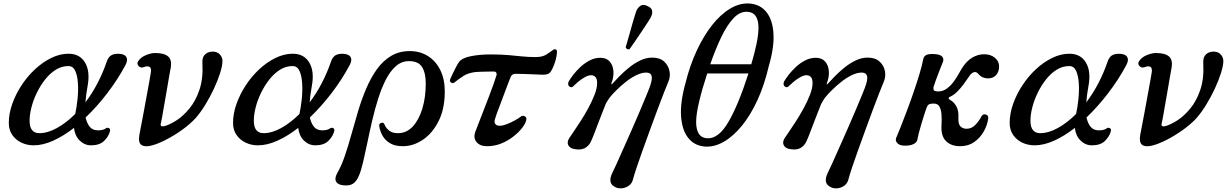

<svg xmlns="http://www.w3.org/2000/svg" viewBox="-20 -818 6995 1090"><path d="M171 7Q134 7 102 -8Q70 -23 50 -51.5Q30 -80 30 -120Q30 -172 49 -226.5Q68 -281 101.5 -332.5Q135 -384 178.5 -424.5Q222 -465 271 -489Q320 -513 369 -513Q433 -513 463 -462.5Q493 -412 477 -328Q468 -278 465 -237Q503 -287 533.5 -345.5Q564 -404 586 -468Q596 -499 618.5 -507.5Q641 -516 669 -511Q692 -507 699 -491Q706 -475 692 -448Q648 -366 589.5 -289.5Q531 -213 466 -151Q474 -116 490.5 -97Q507 -78 536 -78Q567 -78 582 -90Q589 -95 598.5 -90.5Q608 -86 604 -72Q597 -44 571.5 -18.5Q546 7 497 7Q460 7 432.5 -20Q405 -47 400 -92Q341 -46 282.5 -19.5Q224 7 171 7ZM203 -62Q251 -62 304 -91.5Q357 -121 407 -171Q415 -207 420 -253.5Q425 -300 422.5 -343.5Q420 -387 407.5 -415Q395 -443 368 -443Q330 -443 296.5 -422Q263 -401 236 -366.5Q209 -332 189 -291Q169 -250 158.5 -208.5Q148 -167 148 -133Q148 -96 162.5 -79Q177 -62 203 -62Z M841 8Q802 18 783 5Q764 -8 771 -51Q773 -63 780 -98.5Q787 -134 795.5 -180Q804 -226 812.5 -272.5Q821 -319 827.5 -355Q834 -391 836 -404Q841 -432 828.5 -438.5Q816 -445 797 -437Q778 -430 766 -444Q754 -458 767 -474Q781 -494 809.5 -505.5Q838 -517 860 -517Q913 -517 935 -497Q957 -477 949 -432Q947 -424 941.5 -391.5Q936 -359 928.5 -315.5Q921 -272 913.5 -229Q906 -186 900.5 -154.5Q895 -123 893 -117Q890 -105 896.5 -102Q903 -99 914 -102Q943 -110 981 -134Q1019 -158 1055 -201.5Q1091 -245 1112.5 -309Q1134 -373 1129 -460Q1127 -493 1144 -509Q1161 -525 1187 -525Q1214 -525 1228.5 -508.5Q1243 -492 1243 -472Q1243 -446 1230 -404.5Q1217 -363 1195 -315.5Q1173 -268 1146 -224Q1119 -180 1091 -148Q1059 -113 1013.5 -80.5Q968 -48 922 -24.5Q876 -1 841 8Z M1444 7Q1407 7 1375 -8Q1343 -23 1323 -51.5Q1303 -80 1303 -120Q1303 -172 1322 -226.5Q1341 -281 1374.5 -332.5Q1408 -384 1451.5 -424.5Q1495 -465 1544 -489Q1593 -513 1642 -513Q1706 -513 1736 -462.5Q1766 -412 1750 -328Q1741 -278 1738 -237Q1776 -287 1806.5 -345.5Q1837 -404 1859 -468Q1869 -499 1891.5 -507.5Q1914 -516 1942 -511Q1965 -507 1972 -491Q1979 -475 1965 -448Q1921 -366 1862.5 -289.5Q1804 -213 1739 -151Q1747 -116 1763.5 -97Q1780 -78 1809 -78Q1840 -78 1855 -90Q1862 -95 1871.5 -90.5Q1881 -86 1877 -72Q1870 -44 1844.5 -18.5Q1819 7 1770 7Q1733 7 1705.5 -20Q1678 -47 1673 -92Q1614 -46 1555.5 -19.5Q1497 7 1444 7ZM1476 -62Q1524 -62 1577 -91.5Q1630 -121 1680 -171Q1688 -207 1693 -253.5Q1698 -300 1695.5 -343.5Q1693 -387 1680.5 -415Q1668 -443 1641 -443Q1603 -443 1569.5 -422Q1536 -401 1509 -366.5Q1482 -332 1462 -291Q1442 -250 1431.5 -208.5Q1421 -167 1421 -133Q1421 -96 1435.5 -79Q1450 -62 1476 -62Z M1922 233Q1894 228 1886.5 210Q1879 192 1896 162Q1919 122 1938 66Q1957 10 1975 -55Q1993 -120 2013 -187Q2033 -254 2059 -315Q2085 -376 2119 -424Q2153 -472 2199.5 -500Q2246 -528 2307 -528Q2364 -528 2409 -500Q2454 -472 2479.5 -420.5Q2505 -369 2505 -299Q2505 -200 2470 -130.5Q2435 -61 2380.5 -24.5Q2326 12 2267 12Q2222 12 2194 -5Q2166 -22 2151.5 -48Q2137 -74 2133 -102Q2131 -117 2144.5 -120.5Q2158 -124 2162 -113Q2170 -92 2188.5 -77Q2207 -62 2239 -62Q2288 -62 2323 -99.5Q2358 -137 2377.5 -201Q2397 -265 2397 -344Q2397 -404 2376 -437.5Q2355 -471 2302 -471Q2260 -471 2227.5 -442.5Q2195 -414 2170.5 -366Q2146 -318 2127 -258Q2108 -198 2093 -133.5Q2078 -69 2065.5 -8Q2053 53 2041.5 102Q2030 151 2017 181Q2004 212 1983 225.5Q1962 239 1922 233Z M2745 12Q2704 12 2684.5 -12.5Q2665 -37 2680 -74Q2683 -82 2694.5 -111.5Q2706 -141 2722 -182.5Q2738 -224 2754.5 -266.5Q2771 -309 2783 -343.5Q2795 -378 2799 -392Q2801 -400 2797 -406Q2793 -412 2781 -412Q2765 -412 2744 -411.5Q2723 -411 2705 -410.5Q2687 -410 2679 -409Q2638 -404 2612 -387.5Q2586 -371 2560 -350Q2552 -343 2541.5 -349Q2531 -355 2536 -369Q2540 -379 2549 -397.5Q2558 -416 2568 -435.5Q2578 -455 2586 -466Q2603 -489 2653 -499Q2703 -509 2764 -509Q2826 -509 2868.5 -505Q2911 -501 2946.5 -497.5Q2982 -494 3021 -494Q3059 -494 3081 -508Q3103 -522 3116 -532Q3127 -541 3135 -537.5Q3143 -534 3142 -521Q3141 -503 3135.5 -481.5Q3130 -460 3122 -441Q3114 -422 3107 -412Q3099 -400 3086 -396.5Q3073 -393 3055 -394Q3039 -395 3011 -396Q2983 -397 2954.5 -398Q2926 -399 2905 -399Q2898 -399 2890.5 -395Q2883 -391 2880 -383Q2876 -374 2866.5 -349.5Q2857 -325 2845.5 -293.5Q2834 -262 2822 -231Q2810 -200 2801.5 -176.5Q2793 -153 2791 -145Q2784 -125 2791.5 -114.5Q2799 -104 2817 -104Q2834 -104 2857 -113Q2880 -122 2902 -134Q2924 -146 2935 -155Q2946 -164 2959 -158Q2972 -152 2967 -134Q2963 -116 2944 -91.5Q2925 -67 2894.5 -43Q2864 -19 2826 -3.5Q2788 12 2745 12Z M3479 247Q3450 235 3446 214Q3442 193 3455 166Q3463 151 3480 113Q3497 75 3520 23.5Q3543 -28 3567.5 -83.5Q3592 -139 3614 -191Q3636 -243 3652 -282Q3668 -321 3673 -337Q3685 -375 3678 -390.5Q3671 -406 3649 -406Q3623 -406 3593 -391.5Q3563 -377 3534.5 -354.5Q3506 -332 3481.5 -308Q3457 -284 3441 -264Q3436 -257 3429 -246Q3422 -235 3418 -226Q3413 -213 3402 -185.5Q3391 -158 3378.5 -125Q3366 -92 3354.5 -62Q3343 -32 3335 -15Q3323 11 3299 23.5Q3275 36 3235 27Q3214 22 3206 5.5Q3198 -11 3211 -33Q3217 -42 3234.5 -67.5Q3252 -93 3275 -128.5Q3298 -164 3319.5 -203.5Q3341 -243 3355.5 -280.5Q3370 -318 3370 -346Q3370 -391 3335 -391Q3320 -391 3299.5 -379.5Q3279 -368 3261.5 -353Q3244 -338 3235 -329Q3228 -321 3219 -323.5Q3210 -326 3206.5 -336Q3203 -346 3210 -358Q3218 -372 3234.5 -393.5Q3251 -415 3275 -437.5Q3299 -460 3328 -475Q3357 -490 3388 -490Q3423 -490 3441.5 -468.5Q3460 -447 3462.5 -414Q3465 -381 3451 -345Q3450 -341 3451.5 -339.5Q3453 -338 3456 -342Q3471 -359 3495.5 -384Q3520 -409 3550 -433.5Q3580 -458 3614 -474.5Q3648 -491 3683 -491Q3726 -491 3750.5 -468.5Q3775 -446 3781 -413.5Q3787 -381 3773 -351Q3765 -332 3748.5 -290Q3732 -248 3711.5 -193Q3691 -138 3669 -77.5Q3647 -17 3627 38.5Q3607 94 3593 136.5Q3579 179 3574 199Q3568 223 3551 235.5Q3534 248 3514 250.5Q3494 253 3479 247ZM3554 -539Q3547 -536 3540.5 -539.5Q3534 -543 3532 -550Q3533 -553 3539 -573.5Q3545 -594 3553 -622.5Q3561 -651 3569.5 -681Q3578 -711 3585 -733.5Q3592 -756 3596 -763Q3604 -778 3618.5 -786.5Q3633 -795 3655 -784Q3679 -774 3682 -757.5Q3685 -741 3677 -725Q3674 -717 3661 -697Q3648 -677 3631 -651.5Q3614 -626 3597.5 -601.5Q3581 -577 3568.5 -559.5Q3556 -542 3554 -539Z M3981 14Q3922 9 3887 -35Q3852 -79 3846.5 -158Q3841 -237 3872 -348Q3896 -445 3934.5 -528.5Q3973 -612 4021.5 -674Q4070 -736 4125 -769Q4180 -802 4236 -798Q4296 -793 4331 -749.5Q4366 -706 4371 -628Q4376 -550 4344 -441Q4320 -337 4281 -251.5Q4242 -166 4193 -105.5Q4144 -45 4089.5 -13.5Q4035 18 3981 14ZM3995 -33Q4059 -29 4115.5 -126Q4172 -223 4229 -401H3995Q3967 -316 3949.5 -243Q3932 -170 3932 -125Q3932 -84 3947 -59.5Q3962 -35 3995 -33ZM4012 -453H4245Q4264 -516 4275 -569.5Q4286 -623 4286 -661Q4286 -702 4271 -725.5Q4256 -749 4224 -751Q4181 -754 4144 -714.5Q4107 -675 4074.5 -607Q4042 -539 4012 -453Z M4702 247Q4673 235 4669 214Q4665 193 4678 166Q4686 151 4703 113Q4720 75 4743 23.5Q4766 -28 4790.5 -83.5Q4815 -139 4837 -191Q4859 -243 4875 -282Q4891 -321 4896 -337Q4908 -375 4901 -390.5Q4894 -406 4872 -406Q4846 -406 4816 -391.5Q4786 -377 4757.5 -354.5Q4729 -332 4704.5 -308Q4680 -284 4664 -264Q4659 -257 4652 -246Q4645 -235 4641 -226Q4636 -213 4625 -185.5Q4614 -158 4601.5 -125Q4589 -92 4577.5 -62Q4566 -32 4558 -15Q4546 11 4522 23.5Q4498 36 4458 27Q4437 22 4429 5.5Q4421 -11 4434 -33Q4440 -42 4457.5 -67.5Q4475 -93 4498 -128.5Q4521 -164 4542.5 -203.5Q4564 -243 4578.5 -280.5Q4593 -318 4593 -346Q4593 -391 4558 -391Q4543 -391 4522.5 -379.5Q4502 -368 4484.5 -353Q4467 -338 4458 -329Q4451 -321 4442 -323.5Q4433 -326 4429.5 -336Q4426 -346 4433 -358Q4441 -372 4457.5 -393.5Q4474 -415 4498 -437.5Q4522 -460 4551 -475Q4580 -490 4611 -490Q4646 -490 4664.5 -468.5Q4683 -447 4685.5 -414Q4688 -381 4674 -345Q4673 -341 4674.5 -339.5Q4676 -338 4679 -342Q4694 -359 4718.5 -384Q4743 -409 4773 -433.5Q4803 -458 4837 -474.5Q4871 -491 4906 -491Q4949 -491 4973.5 -468.5Q4998 -446 5004 -413.5Q5010 -381 4996 -351Q4988 -332 4971.5 -290Q4955 -248 4934.5 -193Q4914 -138 4892 -77.5Q4870 -17 4850 38.5Q4830 94 4816 136.5Q4802 179 4797 199Q4791 223 4774 235.5Q4757 248 4737 250.5Q4717 253 4702 247Z M5431 12Q5379 12 5350 -17.5Q5321 -47 5325 -107Q5327 -139 5325 -167Q5323 -195 5313.5 -212.5Q5304 -230 5281 -230Q5259 -230 5251.5 -224Q5244 -218 5239 -203Q5234 -190 5226.5 -165.5Q5219 -141 5210.5 -113.5Q5202 -86 5196 -62Q5190 -38 5188 -25Q5185 -9 5166 0Q5147 9 5118 9Q5087 9 5074 -5.5Q5061 -20 5068 -36Q5075 -51 5090.5 -90.5Q5106 -130 5126 -182.5Q5146 -235 5165.5 -291.5Q5185 -348 5200 -398Q5215 -448 5221 -481Q5224 -498 5238 -505.5Q5252 -513 5285 -511Q5320 -509 5330 -495Q5340 -481 5332 -464Q5325 -446 5313.5 -417.5Q5302 -389 5293 -363Q5284 -337 5281 -328Q5277 -315 5281 -307Q5285 -299 5306 -299Q5333 -299 5355 -315Q5377 -331 5393.5 -353.5Q5410 -376 5421.5 -397Q5433 -418 5440 -429Q5467 -472 5499.5 -491Q5532 -510 5567 -510Q5604 -510 5628 -490Q5652 -470 5652 -441Q5652 -411 5635 -392Q5618 -373 5590 -373Q5556 -373 5536 -396Q5523 -413 5508.5 -408Q5494 -403 5483 -386Q5469 -365 5451 -340.5Q5433 -316 5413 -296.5Q5393 -277 5372 -268Q5365 -265 5365.5 -260.5Q5366 -256 5372 -252Q5396 -239 5409.5 -214Q5423 -189 5421 -153Q5419 -114 5432.5 -100.5Q5446 -87 5467 -87Q5496 -87 5517.5 -109.5Q5539 -132 5552 -158Q5557 -167 5566.5 -168.5Q5576 -170 5584 -164Q5592 -158 5590 -144Q5585 -107 5564.5 -71Q5544 -35 5510.5 -11.5Q5477 12 5431 12Z M5853 7Q5816 7 5784 -8Q5752 -23 5732 -51.5Q5712 -80 5712 -120Q5712 -172 5731 -226.5Q5750 -281 5783.5 -332.5Q5817 -384 5860.5 -424.5Q5904 -465 5953 -489Q6002 -513 6051 -513Q6115 -513 6145 -462.5Q6175 -412 6159 -328Q6150 -278 6147 -237Q6185 -287 6215.5 -345.5Q6246 -404 6268 -468Q6278 -499 6300.5 -507.5Q6323 -516 6351 -511Q6374 -507 6381 -491Q6388 -475 6374 -448Q6330 -366 6271.5 -289.5Q6213 -213 6148 -151Q6156 -116 6172.5 -97Q6189 -78 6218 -78Q6249 -78 6264 -90Q6271 -95 6280.5 -90.5Q6290 -86 6286 -72Q6279 -44 6253.5 -18.5Q6228 7 6179 7Q6142 7 6114.5 -20Q6087 -47 6082 -92Q6023 -46 5964.5 -19.5Q5906 7 5853 7ZM5885 -62Q5933 -62 5986 -91.5Q6039 -121 6089 -171Q6097 -207 6102 -253.5Q6107 -300 6104.5 -343.5Q6102 -387 6089.5 -415Q6077 -443 6050 -443Q6012 -443 5978.5 -422Q5945 -401 5918 -366.5Q5891 -332 5871 -291Q5851 -250 5840.5 -208.5Q5830 -167 5830 -133Q5830 -96 5844.5 -79Q5859 -62 5885 -62Z M6523 8Q6484 18 6465 5Q6446 -8 6453 -51Q6455 -63 6462 -98.5Q6469 -134 6477.5 -180Q6486 -226 6494.5 -272.5Q6503 -319 6509.5 -355Q6516 -391 6518 -404Q6523 -432 6510.5 -438.5Q6498 -445 6479 -437Q6460 -430 6448 -444Q6436 -458 6449 -474Q6463 -494 6491.5 -505.5Q6520 -517 6542 -517Q6595 -517 6617 -497Q6639 -477 6631 -432Q6629 -424 6623.5 -391.5Q6618 -359 6610.5 -315.5Q6603 -272 6595.5 -229Q6588 -186 6582.5 -154.5Q6577 -123 6575 -117Q6572 -105 6578.5 -102Q6585 -99 6596 -102Q6625 -110 6663 -134Q6701 -158 6737 -201.5Q6773 -245 6794.5 -309Q6816 -373 6811 -460Q6809 -493 6826 -509Q6843 -525 6869 -525Q6896 -525 6910.5 -508.5Q6925 -492 6925 -472Q6925 -446 6912 -404.5Q6899 -363 6877 -315.5Q6855 -268 6828 -224Q6801 -180 6773 -148Q6741 -113 6695.5 -80.5Q6650 -48 6604 -24.5Q6558 -1 6523 8Z"/></svg>

Font: Zen Old Mincho
Style: Bold
Weight: 700
Designer: Yoshimichi Ohira
Foundry: Positype
Version: Version 1.500